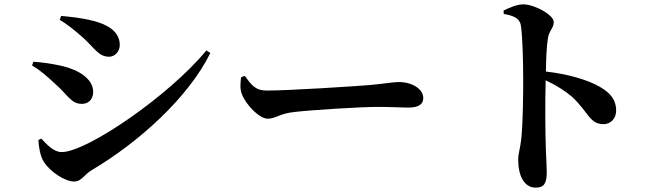

<svg xmlns="http://www.w3.org/2000/svg" viewBox="-20 -809 3040 880"><path d="M361 -636C414 -588 432 -549 480 -549C508 -549 529 -575 529 -602C529 -666 471 -697 409 -713C346 -729 299 -732 260 -736L254 -718C286 -699 322 -671 361 -636ZM263 -112C224 -112 191 -151 169 -174L156 -167C157 -140 164 -93 181 -67C210 -22 277 23 320 23C354 23 367 -10 400 -29C618 -158 844 -363 944 -566L926 -578C756 -371 378 -112 263 -112ZM240 -418C287 -377 306 -333 354 -333C395 -333 407 -364 407 -388C407 -449 338 -489 267 -506C215 -518 174 -523 133 -526L127 -509C158 -491 194 -462 240 -418Z M1085 -455C1082 -431 1079 -402 1088 -379C1106 -330 1168 -265 1207 -265C1245 -265 1260 -289 1332 -296C1409 -305 1633 -319 1709 -319C1779 -319 1814 -316 1854 -316C1896 -316 1920 -330 1920 -359C1920 -402 1868 -433 1808 -433C1784 -433 1739 -425 1672 -419C1611 -414 1309 -394 1202 -394C1149 -394 1132 -421 1102 -461Z M2289 -745C2330 -738 2361 -727 2367 -694C2375 -649 2378 -523 2378 -440C2378 -380 2377 -246 2369 -171C2364 -127 2355 -104 2355 -77C2355 -3 2383 51 2435 51C2475 51 2486 30 2486 -22C2486 -36 2484 -70 2482 -121C2479 -207 2478 -335 2481 -441C2534 -416 2570 -392 2601 -366C2678 -295 2682 -240 2746 -240C2782 -240 2804 -269 2804 -301C2804 -354 2775 -384 2731 -410C2675 -443 2582 -470 2482 -481C2483 -539 2485 -593 2491 -632C2496 -669 2518 -679 2518 -708C2518 -741 2430 -788 2381 -789C2351 -790 2316 -774 2288 -761Z"/></svg>

Font: Noto Serif CJK JP
Style: Bold
Weight: 700
Designer: Ryoko NISHIZUKA 西塚涼子 (kana & ideographs); Frank Grießhammer (Latin, Greek & Cyrillic); Wenlong ZHANG 张文龙 (bopomofo); San
Foundry: Adobe Systems Incorporated
Version: Version 1.000;PS 1;hotconv 16.6.53;makeotf.lib2.5.65590